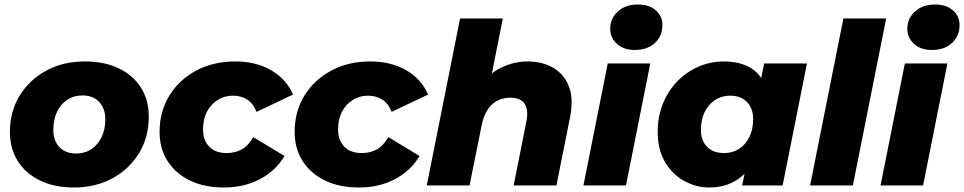

<svg xmlns="http://www.w3.org/2000/svg" viewBox="-20 -824 4283 853"><path d="M308 9Q222 9 158 -22Q94 -53 59 -108.5Q24 -164 24 -238Q24 -328 67 -398.5Q110 -469 185 -510Q260 -551 357 -551Q444 -551 507.5 -520.5Q571 -490 606 -435Q641 -380 641 -305Q641 -215 598 -144Q555 -73 480 -32Q405 9 308 9ZM319 -142Q357 -142 386 -161.5Q415 -181 431.5 -215Q448 -249 448 -295Q448 -340 421.5 -370Q395 -400 346 -400Q308 -400 279 -381Q250 -362 233.5 -327.5Q217 -293 217 -247Q217 -199 244 -170.5Q271 -142 319 -142Z M975 9Q888 9 824 -22Q760 -53 724.5 -108.5Q689 -164 689 -238Q689 -328 732 -398.5Q775 -469 851 -510Q927 -551 1025 -551Q1117 -551 1184.5 -512Q1252 -473 1282 -404L1120 -327Q1105 -365 1077.5 -382Q1050 -399 1015 -399Q977 -399 946.5 -379.5Q916 -360 899 -327Q882 -294 882 -249Q882 -202 909 -173Q936 -144 988 -144Q1025 -144 1054.5 -160.5Q1084 -177 1105 -215L1244 -131Q1205 -65 1134.5 -28Q1064 9 975 9Z M1575 9Q1488 9 1424 -22Q1360 -53 1324.5 -108.5Q1289 -164 1289 -238Q1289 -328 1332 -398.5Q1375 -469 1451 -510Q1527 -551 1625 -551Q1717 -551 1784.5 -512Q1852 -473 1882 -404L1720 -327Q1705 -365 1677.5 -382Q1650 -399 1615 -399Q1577 -399 1546.5 -379.5Q1516 -360 1499 -327Q1482 -294 1482 -249Q1482 -202 1509 -173Q1536 -144 1588 -144Q1625 -144 1654.5 -160.5Q1684 -177 1705 -215L1844 -131Q1805 -65 1734.5 -28Q1664 9 1575 9Z M2323 -551Q2390 -551 2438.5 -522.5Q2487 -494 2508 -438.5Q2529 -383 2512 -300L2452 0H2262L2318 -282Q2329 -334 2311.5 -362Q2294 -390 2247 -390Q2199 -390 2166 -360Q2133 -330 2120 -268L2066 0H1876L2024 -742H2214L2144 -391L2109 -434Q2148 -495 2205.5 -523Q2263 -551 2323 -551Z M2572 0 2680 -542H2869L2761 0ZM2800 -602Q2750 -602 2720.5 -629.5Q2691 -657 2691 -696Q2691 -742 2725 -773Q2759 -804 2814 -804Q2864 -804 2893.5 -778Q2923 -752 2923 -713Q2923 -664 2889.5 -633Q2856 -602 2800 -602Z M3131 9Q3073 9 3020 -20Q2967 -49 2934.5 -104Q2902 -159 2902 -238Q2902 -306 2925 -363Q2948 -420 2988.5 -462Q3029 -504 3082.5 -527.5Q3136 -551 3196 -551Q3262 -551 3309.5 -525.5Q3357 -500 3379 -443.5Q3401 -387 3389 -291Q3380 -200 3346 -132Q3312 -64 3258 -27.5Q3204 9 3131 9ZM3197 -144Q3235 -144 3264 -163Q3293 -182 3309.5 -216Q3326 -250 3326 -295Q3326 -342 3299 -370.5Q3272 -399 3223 -399Q3186 -399 3156.5 -379.5Q3127 -360 3110.5 -326Q3094 -292 3094 -247Q3094 -200 3121 -172Q3148 -144 3197 -144ZM3277 0 3296 -91 3332 -270 3356 -449 3375 -542H3565L3457 0Z M3579 0 3727 -742H3917L3769 0Z M3892 0 4000 -542H4189L4081 0ZM4120 -602Q4070 -602 4040.5 -629.5Q4011 -657 4011 -696Q4011 -742 4045 -773Q4079 -804 4134 -804Q4184 -804 4213.5 -778Q4243 -752 4243 -713Q4243 -664 4209.5 -633Q4176 -602 4120 -602Z"/></svg>

Font: Montserrat Thin ExtraBold
Style: Italic
Weight: 800
Italic angle: -11.3°
Version: Version 9.000